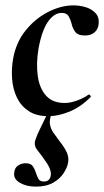

<svg xmlns="http://www.w3.org/2000/svg" viewBox="-20 -419 387 714"><path d="M160 13Q115 13 86.5 -6Q58 -25 43 -56Q28 -87 25 -125Q22 -163 29 -202Q40 -262 75.5 -306Q111 -350 159 -374.5Q207 -399 253 -399Q276 -399 298 -392.5Q320 -386 334.5 -371Q349 -356 347 -332Q346 -312 332.5 -299.5Q319 -287 296 -287Q269 -287 259 -301.5Q249 -316 246 -332Q242 -347 235 -359Q228 -371 209 -371Q189 -371 171.5 -354Q154 -337 142 -307Q130 -277 123 -237Q114 -182 120.5 -136Q127 -90 151.5 -63Q176 -36 221 -36Q242 -36 267.5 -45.5Q293 -55 309 -67Q311 -69 315 -65Q319 -61 317 -58Q280 -21 238.5 -4Q197 13 160 13ZM113 275Q78 275 53.5 260.5Q29 246 33 222Q35 204 48 196Q61 188 75 188Q94 188 101.5 198.5Q109 209 113 222Q117 235 122.5 245.5Q128 256 143 256Q166 256 169 232Q171 213 154.5 188Q138 163 118 138Q105 121 111.5 101.5Q118 82 129 60L158 0H174Q163 24 165.5 41.5Q168 59 178 73.5Q188 88 200 104Q220 129 228.5 148Q237 167 233 187Q230 204 216.5 225Q203 246 177.5 260.5Q152 275 113 275Z"/></svg>

Font: Cormorant Light
Style: Italic
Weight: 300
Italic angle: -10°
Designer: Christian Thalmann (Catharsis Fonts)
Foundry: Catharsis Fonts
Version: Version 4.000